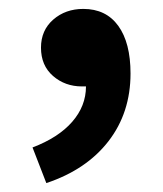

<svg xmlns="http://www.w3.org/2000/svg" viewBox="-20 -198 365 431"><path d="M84 213 53 133Q111 111 142 75.5Q173 40 173 -4H164Q126 -4 99 -27.5Q72 -51 72 -91Q72 -130 99.5 -154Q127 -178 167 -178Q218 -178 245.5 -140Q273 -102 273 -33Q273 55 223.5 119Q174 183 84 213Z"/></svg>

Font: Noto Sans Korean Bold
Style: Bold
Weight: 700
Designer: Ryoko NISHIZUKA  (kana & ideographs); Paul D. Hunt (Latin, Greek & Cyrillic); Wenlong ZHANG  (bopomofo); Sandoll Communi
Foundry: Adobe Systems Incorporated
Version: Version 1.000;PS 1;hotconv 1.0.78;makeotf.lib2.5.61930